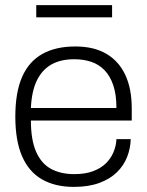

<svg xmlns="http://www.w3.org/2000/svg" viewBox="-20 -720 576 752"><path d="M269 12Q196 12 144.5 -17.5Q93 -47 66.5 -108Q40 -169 40 -263Q40 -358 66.5 -418.5Q93 -479 145.5 -508.5Q198 -538 275 -538Q348 -538 397 -509Q446 -480 471 -426Q496 -372 496 -296V-248H101Q101 -172 121.5 -125.5Q142 -79 180 -58.5Q218 -38 271 -38Q314 -38 344.5 -49.5Q375 -61 394.5 -80Q414 -99 424.5 -124Q435 -149 436 -175H492Q491 -139 478 -105.5Q465 -72 438 -45.5Q411 -19 369 -3.5Q327 12 269 12ZM101 -297H436Q436 -350 423.5 -386.5Q411 -423 389 -445.5Q367 -468 337 -478Q307 -488 271 -488Q218 -488 181.5 -467.5Q145 -447 124.5 -405Q104 -363 101 -297ZM122 -652V-700H419V-652Z"/></svg>

Font: Archivo SemiBold ExtraLight
Style: Regular
Weight: 250
Version: Version 2.001